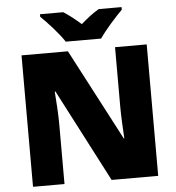

<svg xmlns="http://www.w3.org/2000/svg" viewBox="-60 -983 955 1039"><g transform="rotate(-5 417.0 -463.5)"><path d="M322 -767H514C545 -813 605 -879 639 -913V-927H515C480 -907 452 -884 417 -854C382 -884 357 -905 322 -927H196V-913C234 -877 292 -813 322 -767ZM757 0V-714H585V-391C585 -342 589 -264 592 -218H589L329 -714H77V0H248V-322C248 -375 243 -457 239 -503H243L504 0Z"/></g></svg>

Font: Noto Sans Sinhala UI Black
Style: Regular
Weight: 900
Designer: Jelle Bosma - Monotype Design Team
Foundry: Monotype Imaging Inc.
Version: Version 2.006